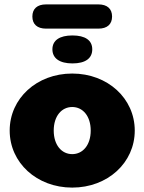

<svg xmlns="http://www.w3.org/2000/svg" viewBox="-20 -840 656 872"><path d="M308 12C469 12 592 -101 592 -247C592 -393 469 -506 308 -506C147 -506 24 -393 24 -247C24 -101 147 12 308 12ZM308 -140C260 -140 224 -181 224 -247C224 -313 260 -354 308 -354C356 -354 392 -313 392 -247C392 -181 356 -140 308 -140ZM189 -710H427C467 -710 489 -730 489 -765C489 -800 467 -820 427 -820H189C149 -820 127 -800 127 -765C127 -730 149 -710 189 -710ZM309 -552C368 -552 399 -575 399 -616C399 -657 367 -679 309 -679C251 -679 218 -657 218 -616C218 -575 251 -552 309 -552Z"/></svg>

Font: SN Pro Black
Style: Regular
Weight: 900
Designer: Tobias Whetton
Foundry: Supernotes
Version: Version 1.001;Glyphs 3.2 (3249)